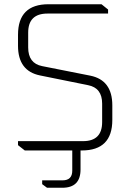

<svg xmlns="http://www.w3.org/2000/svg" viewBox="-20 -710 615 906"><path d="M65 -25V-44H372Q462 -44 462 -134V-221Q462 -295 396 -308L169 -354Q65 -375 65 -494V-546Q65 -690 209 -690H459L490 -665V-646H204Q113 -646 113 -556V-486Q113 -411 179 -398L406 -353Q510 -332 510 -213V-144Q510 0 366 0H97ZM179 141H275Q321 141 321 95V-20H360V90Q360 176 274 176H202L179 159Z"/></svg>

Font: Oxanium ExtraLight ExtraLight
Style: Regular
Weight: 250
Version: Version 2.000